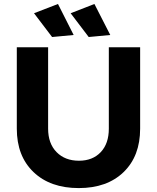

<svg xmlns="http://www.w3.org/2000/svg" viewBox="-20 -939 793 970"><path d="M272.9 -918.9 352.1 -762.2 243.2 -752 151.9 -872.1ZM457 -918.9 537.1 -762.2 428.2 -752 336.9 -872.1ZM223.1 -289.1Q223.1 -213.9 265.9 -170.4Q308.6 -127 378.9 -127Q447.8 -127 488.8 -170.2Q529.8 -213.4 529.8 -289.1V-700.2H688V-289.1Q688 -150.4 604.5 -69.6Q521 11.2 377.9 11.2Q233.9 11.2 149.4 -69.6Q64.9 -150.4 64.9 -289.1V-700.2H223.1Z"/></svg>

Font: Montserrat arm SemiBold
Style: Regular
Weight: 600
Designer: Julieta Ulanovsky
Foundry: Julieta Ulanovsky
Version: Version 6.000;PS 006.000;hotconv 1.0.88;makeotf.lib2.5.64775